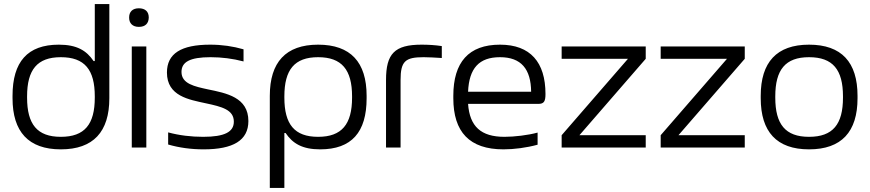

<svg xmlns="http://www.w3.org/2000/svg" viewBox="-20 -730 4304 950"><path d="M42 -256V-244C42 -78 121 9 281 9C442 9 521 -78 521 -244V-710H449V-428H443C408 -480 360 -509 271 -509C116 -509 42 -424 42 -256ZM114 -247V-253C114 -385 164 -447 281 -447C399 -447 449 -385 449 -253V-247C449 -115 399 -53 281 -53C164 -53 114 -115 114 -247Z M632 -500V0H704V-500ZM619 -642C619 -615 636 -597 667 -597C699 -597 715 -614 716 -642V-644C716 -672 699 -689 667 -689C636 -689 619 -672 619 -644Z M998 -219C1078 -202 1137 -187 1137 -128C1137 -77 1091 -53 985 -53C926 -53 867 -60 812 -75V-15C867 1 926 9 988 9C1133 9 1209 -35 1209 -131C1209 -249 1100 -269 1008 -288C944 -302 878 -315 878 -374C878 -423 919 -447 1022 -447C1077 -447 1132 -440 1185 -426V-486C1133 -501 1078 -509 1020 -509C876 -509 806 -465 806 -371C806 -254 916 -237 998 -219Z M1794 -244V-256C1794 -422 1715 -509 1554 -509C1394 -509 1315 -422 1315 -256V200H1387V-72H1393C1428 -20 1476 9 1564 9C1720 9 1794 -76 1794 -244ZM1387 -247V-253C1387 -385 1437 -447 1554 -447C1671 -447 1722 -385 1722 -253V-247C1722 -115 1671 -53 1554 -53C1437 -53 1387 -115 1387 -247Z M2076 -447C2098 -447 2137 -445 2166 -443V-502C2133 -507 2100 -509 2066 -509C1932 -509 1890 -464 1890 -334V0H1962V-334C1962 -427 1985 -447 2076 -447Z M2679 -265C2679 -422 2604 -509 2454 -509C2299 -509 2223 -422 2223 -256V-244C2223 -77 2303 9 2471 9C2524 9 2585 1 2640 -14V-74C2593 -61 2525 -53 2476 -53C2360 -53 2304 -104 2296 -216H2644C2672 -216 2679 -229 2679 -265ZM2296 -276C2301 -392 2350 -447 2454 -447C2559 -447 2607 -388 2608 -276Z M2759 -500V-439H3087L2759 -61V0H3175V-61H2847L3175 -439V-500Z M3249 -500V-439H3577L3249 -61V0H3665V-61H3337L3665 -439V-500Z M3744 -256V-244C3744 -78 3823 9 3983 9C4144 9 4223 -78 4223 -244V-256C4223 -422 4144 -509 3983 -509C3823 -509 3744 -422 3744 -256ZM3816 -247V-253C3816 -385 3866 -447 3983 -447C4101 -447 4151 -385 4151 -253V-247C4151 -115 4101 -53 3983 -53C3866 -53 3816 -115 3816 -247Z"/></svg>

Font: LT Wave Text Light
Style: Regular
Weight: 300
Designer: Daniel Lyons
Version: Version 2.5 (Glyphs App)